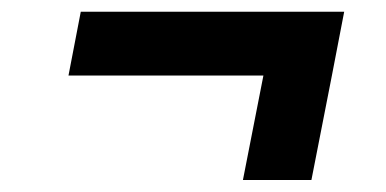

<svg xmlns="http://www.w3.org/2000/svg" viewBox="-20 -453 660 328"><path d="M97 -324H430L395 -145.5H512L547 -324L568 -433H118Z"/></svg>

Font: Monaspace Neon SemiBold
Style: Italic
Weight: 600
Italic angle: -11°
Designer: Riley Cran & the Lettermatic Team
Foundry: Lettermatic
Version: Version 1.200 (Monaspace Neon)